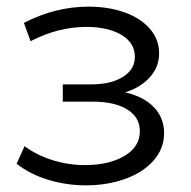

<svg xmlns="http://www.w3.org/2000/svg" viewBox="-20 -552 574 578"><path d="M474 -151Q474 -105 442.5 -69Q411 -33 357 -13.5Q303 6 238 6Q181 6 126 -10.5Q71 -27 30 -59L54 -112Q90 -85 138 -70Q186 -55 235 -55Q308 -55 354.5 -82.5Q401 -110 401 -157Q401 -199 363 -222.5Q325 -246 259 -246H169V-298H255Q314 -298 350 -320.5Q386 -343 386 -381Q386 -423 345.5 -447Q305 -471 240 -471Q155 -471 72 -428L52 -483Q146 -532 247 -532Q307 -532 355.5 -514.5Q404 -497 431.5 -465Q459 -433 459 -391Q459 -351 431.5 -320Q404 -289 357 -274Q413 -261 443.5 -229Q474 -197 474 -151Z"/></svg>

Font: Montserrat-Regular
Style: Regular
Weight: 400
Version: Version 7.200